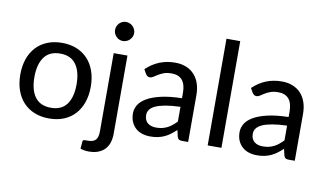

<svg xmlns="http://www.w3.org/2000/svg" viewBox="-87 -932 2221 1307"><g transform="rotate(10 1023.0 -278.5)"><path d="M284.5 -515.5Q340.5 -515.5 385.5 -497.2Q430.5 -479 462 -445Q493.5 -411 510.5 -362.8Q527.5 -314.5 527.5 -254.5Q527.5 -194.5 510.5 -146Q493.5 -97.5 462 -63.5Q430.5 -29.5 385.5 -11.2Q340.5 7 284.5 7Q228.5 7 183.2 -11.2Q138 -29.5 106.2 -63.5Q74.5 -97.5 57.5 -146Q40.5 -194.5 40.5 -254.5Q40.5 -314.5 57.5 -362.8Q74.5 -411 106.2 -445Q138 -479 183.2 -497.2Q228.5 -515.5 284.5 -515.5ZM284.5 -67Q357.5 -67 393.5 -116Q429.5 -165 429.5 -254Q429.5 -342.5 393.5 -392Q357.5 -441.5 284.5 -441.5Q210.5 -441.5 174.2 -392Q138 -342.5 138 -254Q138 -165 174.2 -116Q210.5 -67 284.5 -67Z M736.5 -507.5V34Q736.5 65 728.2 92Q720 119 702.5 138.8Q685 158.5 657 170Q629 181.5 590 181.5Q573.5 181.5 559.8 179.2Q546 177 532 172L536 120.5Q537 116 539 113.8Q541 111.5 544.8 110.8Q548.5 110 554.8 110Q561 110 570.5 110Q609.5 110 625.5 92.2Q641.5 74.5 641.5 34V-507.5ZM755 -665Q755 -651.5 749.5 -639.8Q744 -628 735 -619Q726 -610 713.8 -604.8Q701.5 -599.5 688 -599.5Q674.5 -599.5 662.8 -604.8Q651 -610 642.2 -619Q633.5 -628 628.2 -639.8Q623 -651.5 623 -665Q623 -678.5 628.2 -690.8Q633.5 -703 642.2 -712Q651 -721 662.8 -726.2Q674.5 -731.5 688 -731.5Q701.5 -731.5 713.8 -726.2Q726 -721 735 -712Q744 -703 749.5 -690.8Q755 -678.5 755 -665Z M1203.5 0Q1189.5 0 1182 -4.5Q1174.5 -9 1170 -22L1159.5 -67.5Q1140 -49.5 1121 -35.2Q1102 -21 1081.2 -11.5Q1060.5 -2 1037 3Q1013.5 8 984.5 8Q954.5 8 928.5 -0.2Q902.5 -8.5 883.2 -25.5Q864 -42.5 852.8 -67.8Q841.5 -93 841.5 -127.5Q841.5 -157.5 857.8 -185Q874 -212.5 910.8 -234.2Q947.5 -256 1006.8 -270Q1066 -284 1152.5 -286V-324Q1152.5 -381.5 1127.8 -410.8Q1103 -440 1055 -440Q1022.5 -440 1000.8 -431.8Q979 -423.5 963.2 -413.8Q947.5 -404 935.5 -396Q923.5 -388 911.5 -388Q901.5 -388 894.8 -393.2Q888 -398.5 883 -405.5L866 -436.5Q908.5 -476.5 957.8 -496.5Q1007 -516.5 1066.5 -516.5Q1109.5 -516.5 1143 -502.5Q1176.5 -488.5 1199.2 -463.2Q1222 -438 1233.8 -402.5Q1245.5 -367 1245.5 -324V0ZM1013 -58.5Q1035.5 -58.5 1054.8 -63Q1074 -67.5 1090.8 -76Q1107.5 -84.5 1122.5 -96.8Q1137.5 -109 1152.5 -124.5V-226.5Q1092.5 -224.5 1050.5 -217Q1008.5 -209.5 982.2 -197.5Q956 -185.5 944 -168.8Q932 -152 932 -132Q932 -112.5 938.2 -98.5Q944.5 -84.5 955.5 -75.8Q966.5 -67 981.2 -62.8Q996 -58.5 1013 -58.5Z M1475.5 -737.5V0H1380.5V-737.5Z M1940.5 0Q1926.5 0 1919 -4.5Q1911.5 -9 1907 -22L1896.5 -67.5Q1877 -49.5 1858 -35.2Q1839 -21 1818.2 -11.5Q1797.5 -2 1774 3Q1750.5 8 1721.5 8Q1691.5 8 1665.5 -0.2Q1639.5 -8.5 1620.2 -25.5Q1601 -42.5 1589.8 -67.8Q1578.5 -93 1578.5 -127.5Q1578.5 -157.5 1594.8 -185Q1611 -212.5 1647.8 -234.2Q1684.5 -256 1743.8 -270Q1803 -284 1889.5 -286V-324Q1889.5 -381.5 1864.8 -410.8Q1840 -440 1792 -440Q1759.5 -440 1737.8 -431.8Q1716 -423.5 1700.2 -413.8Q1684.5 -404 1672.5 -396Q1660.5 -388 1648.5 -388Q1638.5 -388 1631.8 -393.2Q1625 -398.5 1620 -405.5L1603 -436.5Q1645.5 -476.5 1694.8 -496.5Q1744 -516.5 1803.5 -516.5Q1846.5 -516.5 1880 -502.5Q1913.5 -488.5 1936.2 -463.2Q1959 -438 1970.8 -402.5Q1982.5 -367 1982.5 -324V0ZM1750 -58.5Q1772.5 -58.5 1791.8 -63Q1811 -67.5 1827.8 -76Q1844.5 -84.5 1859.5 -96.8Q1874.5 -109 1889.5 -124.5V-226.5Q1829.5 -224.5 1787.5 -217Q1745.5 -209.5 1719.2 -197.5Q1693 -185.5 1681 -168.8Q1669 -152 1669 -132Q1669 -112.5 1675.2 -98.5Q1681.5 -84.5 1692.5 -75.8Q1703.5 -67 1718.2 -62.8Q1733 -58.5 1750 -58.5Z"/></g></svg>

Font: Lato Medium
Style: Regular
Weight: 500
Designer: Lukasz Dziedzic
Foundry: tyPoland Lukasz Dziedzic
Version: Version 2.006; 2014-01-15